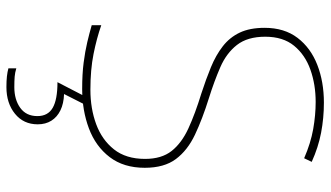

<svg xmlns="http://www.w3.org/2000/svg" viewBox="-230 -534 1004 583"><g transform="rotate(90 271.5 -242.0)"><path d="M489 -180Q489 -116 456.5 -73.5Q424 -31 369.5 -10.5Q315 10 250 10Q204 10 169.5 5.5Q135 1 107.5 -5.5Q80 -12 56 -19V-48Q96 -34 143.5 -24.5Q191 -15 252 -15Q309 -15 356.5 -32.5Q404 -50 433 -86.5Q462 -123 462 -181Q462 -231 438 -261.5Q414 -292 369.5 -312.5Q325 -333 263 -352Q220 -366 183.5 -381Q147 -396 120 -417Q93 -438 78.5 -468.5Q64 -499 64 -544Q64 -604 94.5 -644Q125 -684 176.5 -704Q228 -724 291 -724Q338 -724 382.5 -715.5Q427 -707 471 -687L460 -664Q414 -684 371.5 -691.5Q329 -699 289 -699Q236 -699 191 -683Q146 -667 118.5 -633.5Q91 -600 91 -546Q91 -492 116 -460Q141 -428 183.5 -409.5Q226 -391 277 -375Q341 -355 388.5 -332.5Q436 -310 462.5 -274.5Q489 -239 489 -180ZM357 145Q357 188 325 214Q293 240 244 240Q225 240 211.5 238.5Q198 237 187 234V210Q200 214 212.5 215Q225 216 244 216Q282 216 307 198Q332 180 332 146Q332 114 307 99.5Q282 85 229 85L273 0H298L265 65Q294 66 314.5 76Q335 86 346 103.5Q357 121 357 145Z"/></g></svg>

Font: Noto Sans Armenian Thin
Style: Regular
Weight: 250
Version: Version 2.007